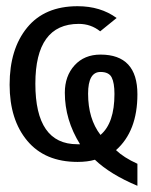

<svg xmlns="http://www.w3.org/2000/svg" viewBox="-20 -515 488 619"><path d="M189 -216Q189 -270 220.5 -304.5Q252 -339 304 -339Q423 -339 423 -211Q423 -92 354 -31Q379 -7 423 13V84Q335 47 286 0Q262 7 230 7Q125 7 68 -61Q11 -129 11 -242Q11 -357 67.5 -426Q124 -495 230 -495Q304 -495 356 -457L303 -414Q273 -438 234 -438Q94 -438 94 -245Q94 -50 229 -50H238Q189 -129 189 -216ZM349 -212Q349 -248 340 -265.5Q331 -283 304 -283Q264 -283 264 -213Q264 -132 304 -80Q349 -118 349 -212Z"/></svg>

Font: Gamestation Display
Style: Regular
Weight: 400
Designer: Jonas Hecksher
Foundry: Jonas Hecksher, Playtypeª, e-types AS
Version: Version 1.003